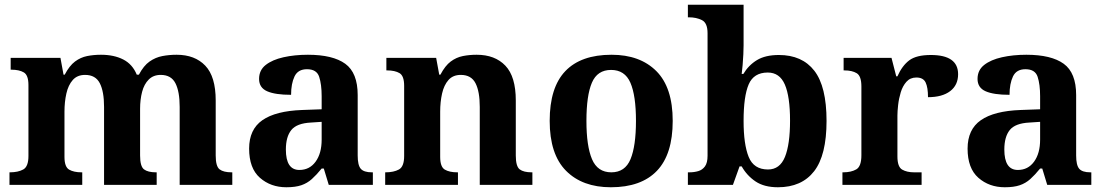

<svg xmlns="http://www.w3.org/2000/svg" viewBox="-20 -780 4656 810"><path d="M20 0V-53H22Q56 -53 78 -65Q100 -77 100 -122V-421Q100 -463 80.5 -474.5Q61 -486 28 -486H25V-536H235L248 -465H253Q273 -503 296.5 -520.5Q320 -538 347.5 -543.5Q375 -549 406 -549Q461 -549 500 -529Q539 -509 557 -465H566Q586 -503 611 -520.5Q636 -538 665 -543.5Q694 -549 725 -549Q802 -549 846 -503Q890 -457 890 -356V-124Q890 -78 906.5 -65.5Q923 -53 957 -53H960V0H738V-329Q738 -394 720 -429Q702 -464 658 -464Q627 -464 607.5 -444.5Q588 -425 579.5 -392.5Q571 -360 571 -321V-124Q571 -78 587.5 -65.5Q604 -53 638 -53H641V0H419V-329Q419 -394 401 -429Q383 -464 339 -464Q306 -464 287 -442.5Q268 -421 260 -385.5Q252 -350 252 -309V-118Q252 -76 271.5 -64.5Q291 -53 324 -53H327V0Z M1188 10Q1122 10 1076.5 -30Q1031 -70 1031 -153Q1031 -234 1087 -273Q1143 -312 1255 -316L1337 -319V-374Q1337 -424 1326.5 -456Q1316 -488 1275 -488Q1237 -488 1222.5 -457.5Q1208 -427 1208 -380Q1141 -380 1107 -395Q1073 -410 1073 -447Q1073 -484 1101 -506Q1129 -528 1176 -538.5Q1223 -549 1279 -549Q1384 -549 1436.5 -511Q1489 -473 1489 -379V-124Q1489 -83 1502 -68Q1515 -53 1549 -53H1553V0H1367L1346 -69H1337Q1315 -42 1295.5 -24.5Q1276 -7 1251 1.5Q1226 10 1188 10ZM1243 -63Q1286 -63 1311.5 -98Q1337 -133 1337 -191V-266L1292 -263Q1232 -260 1209 -231.5Q1186 -203 1186 -149Q1186 -63 1243 -63Z M1605 0V-53H1607Q1641 -53 1663 -65Q1685 -77 1685 -122V-418Q1685 -460 1665.5 -471.5Q1646 -483 1613 -483H1610V-536H1820L1833 -465H1838Q1858 -503 1881.5 -520.5Q1905 -538 1932.5 -543.5Q1960 -549 1991 -549Q2068 -549 2112 -503Q2156 -457 2156 -356V-124Q2156 -78 2172.5 -65.5Q2189 -53 2223 -53H2226V0H2004V-329Q2004 -394 1986 -429Q1968 -464 1924 -464Q1891 -464 1872 -442.5Q1853 -421 1845 -385.5Q1837 -350 1837 -309V-118Q1837 -76 1856.5 -64.5Q1876 -53 1909 -53H1912V0Z M2557 10Q2437 10 2368 -59.5Q2299 -129 2299 -270Q2299 -411 2365 -480Q2431 -549 2560 -549Q2680 -549 2749 -480Q2818 -411 2818 -270Q2818 -129 2751.5 -59.5Q2685 10 2557 10ZM2559 -53Q2617 -53 2640 -108.5Q2663 -164 2663 -270Q2663 -377 2639.5 -431Q2616 -485 2558 -485Q2500 -485 2477 -431Q2454 -377 2454 -270Q2454 -164 2477.5 -108.5Q2501 -53 2559 -53Z M3262 10Q3204 10 3167.5 -14.5Q3131 -39 3109 -78H3100L3072 0H2882V-53H2889Q2908 -53 2925.5 -58Q2943 -63 2954 -78Q2965 -93 2965 -123V-640Q2965 -683 2941.5 -695Q2918 -707 2886 -707H2882V-760H3117V-589Q3117 -574 3116 -551.5Q3115 -529 3113 -506Q3111 -483 3109 -468H3116Q3138 -505 3173.5 -526.5Q3209 -548 3266 -548Q3364 -548 3415.5 -481.5Q3467 -415 3467 -270Q3467 -125 3414.5 -57.5Q3362 10 3262 10ZM3220 -65Q3270 -65 3291.5 -118Q3313 -171 3313 -271Q3313 -373 3291 -423.5Q3269 -474 3219 -474Q3160 -474 3138.5 -424Q3117 -374 3117 -270Q3117 -171 3138.5 -118Q3160 -65 3220 -65Z M3534 0V-53H3537Q3571 -53 3592.5 -65.5Q3614 -78 3614 -125V-415Q3614 -459 3594.5 -471Q3575 -483 3542 -483H3539V-536H3741L3761 -458H3766Q3786 -503 3816 -525.5Q3846 -548 3907 -548Q4022 -548 4022 -467Q4022 -421 3988.5 -395.5Q3955 -370 3895 -370Q3895 -411 3885 -432Q3875 -453 3846 -453Q3820 -453 3804 -435Q3788 -417 3780 -390.5Q3772 -364 3769 -337Q3766 -310 3766 -293V-120Q3766 -76 3786 -64.5Q3806 -53 3836 -53H3868V0Z M4219 10Q4153 10 4107.5 -30Q4062 -70 4062 -153Q4062 -234 4118 -273Q4174 -312 4286 -316L4368 -319V-374Q4368 -424 4357.5 -456Q4347 -488 4306 -488Q4268 -488 4253.5 -457.5Q4239 -427 4239 -380Q4172 -380 4138 -395Q4104 -410 4104 -447Q4104 -484 4132 -506Q4160 -528 4207 -538.5Q4254 -549 4310 -549Q4415 -549 4467.5 -511Q4520 -473 4520 -379V-124Q4520 -83 4533 -68Q4546 -53 4580 -53H4584V0H4398L4377 -69H4368Q4346 -42 4326.5 -24.5Q4307 -7 4282 1.5Q4257 10 4219 10ZM4274 -63Q4317 -63 4342.5 -98Q4368 -133 4368 -191V-266L4323 -263Q4263 -260 4240 -231.5Q4217 -203 4217 -149Q4217 -63 4274 -63Z"/></svg>

Font: Noto Serif Yezidi
Style: Bold
Weight: 700
Designer: Dalton Maag Ltd
Foundry: Dalton Maag Ltd
Version: Version 1.001; ttfautohint (v1.8.4.7-5d5b)